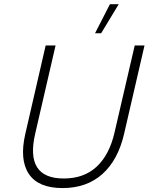

<svg xmlns="http://www.w3.org/2000/svg" viewBox="-20 -912 726 938"><path d="M444.3 -749.5 517.1 -891.6H560.1L474.1 -749.5ZM285.6 6.8Q167 6.8 120.8 -62.5Q74.7 -131.8 103.5 -257.3L203.1 -689.9H251.5L151.9 -258.8Q101.1 -40 291.5 -40Q390.1 -40 452.4 -97.9Q514.6 -155.8 539.6 -265.1L638.2 -689.9H686L586.4 -258.8Q557.1 -130.9 480.5 -62Q403.8 6.8 285.6 6.8Z"/></svg>

Font: HK Grotesk Light Legacy Italic
Style: Regular
Weight: 300
Italic angle: -13°
Designer: Alfredo Marco Pradil
Foundry: Hanken Design Co.
Version: Version 2.022;PS 002.022;hotconv 1.0.88;makeotf.lib2.5.64775